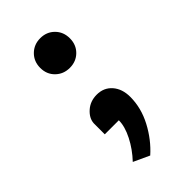

<svg xmlns="http://www.w3.org/2000/svg" viewBox="-192 -511 722 722"><g transform="rotate(-45 168.5 -150.0)"><path d="M95.2 -372.6Q95.2 -406.7 117.9 -429.2Q140.6 -451.7 174.3 -451.7Q208 -451.7 230.5 -429.2Q252.9 -406.7 252.9 -372.6Q252.9 -338.4 230.5 -316.2Q208 -293.9 174.3 -293.9Q140.6 -293.9 117.9 -316.2Q95.2 -338.4 95.2 -372.6ZM90.3 -24.4V-83Q91.8 -108.9 115.7 -130.1Q139.6 -151.4 174.3 -151.4Q211.9 -151.4 234.9 -125Q257.8 -98.6 257.8 -56.2Q257.8 2.4 228.5 57.9Q199.2 113.3 154.8 152.8L91.3 123.5Q124 88.9 144.5 48.6Q165 8.3 165 -24.4Z"/></g></svg>

Font: Kanchenjunga
Style: Bold
Weight: 700
Designer: Becca Hirsbrunner Spalinger
Foundry: SIL International
Version: Version 2.001